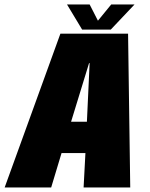

<svg xmlns="http://www.w3.org/2000/svg" viewBox="-56 -824 659 844"><path d="M-35.5 0H169L214.5 -151H319.5L311.5 0H516.5L507 -676H209.5ZM256.5 -289 335.5 -546.5H338L326 -289ZM305 -694H431L535.5 -804.5H433L374.5 -733L338 -804.5H238.5Z"/></svg>

Font: Anybody Condensed Black
Style: Italic
Weight: 900
Width: 3
Italic angle: -10°
Version: Version 1.113;gftools[0.9.25]